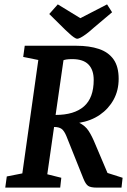

<svg xmlns="http://www.w3.org/2000/svg" viewBox="-20 -857 580 877"><path d="M4 0 11 -51 82 -65 155 -583 86 -597 93 -648H329Q388 -648 431.5 -633.5Q475 -619 498.5 -586Q522 -553 522 -497Q522 -444 499 -402Q476 -360 436 -332.5Q396 -305 342 -296Q369 -283 384.5 -259.5Q400 -236 415 -199L471 -67L540 -45L535 0H423Q394 0 382.5 -8Q371 -16 361 -41L283 -236Q273 -260 261 -268.5Q249 -277 227 -277L196 -61L260 -45L255 0ZM234 -332Q319 -332 363.5 -371Q408 -410 408 -492Q408 -538 384 -562.5Q360 -587 310 -587Q294 -587 284.5 -585.5Q275 -584 270 -582ZM333 -680Q327 -680 317 -687Q307 -694 296.5 -704Q286 -714 278 -721L205 -793L244 -837L347 -774L469 -837L492 -801L409 -731Q388 -712 373 -701Q358 -690 348 -685Q338 -680 333 -680Z"/></svg>

Font: Faustina SemiBold
Style: Italic
Weight: 600
Italic angle: -8°
Designer: Alfonso Garcia
Foundry: http://www.omnibus-type.com
Version: Version 1.200